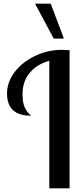

<svg xmlns="http://www.w3.org/2000/svg" viewBox="-20 -1020 443 1040"><path d="M356.9 -748V0H247.1V-690.9Q179.2 -671.9 140.6 -625Q102.1 -578.1 102.1 -511.2Q102.1 -463.4 114 -438Q126 -412.6 147.9 -393.1Q18.1 -393.1 18.1 -514.2Q18.1 -576.2 60.3 -630.9Q102.5 -685.5 171.4 -717.8Q240.2 -750 314.9 -750Q330.6 -750 356.9 -748ZM254.9 -1000 326.2 -811H271L169.9 -1000Z"/></svg>

Font: Lobster Two
Style: Regular
Weight: 400
Designer: Pablo Impallari
Foundry: Pablo Impallari. www.impallari.com
Version: Version 1.006